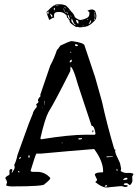

<svg xmlns="http://www.w3.org/2000/svg" viewBox="-20 -834 620 863"><path d="M302.7 -649.4Q360.4 -641.6 360.4 -627.9L407.2 -488.3L438.5 -377Q460 -277.3 494.1 -162.1Q496.1 -163.1 498 -163.1V-153.3H497.1Q498 -150.4 499.5 -146.5Q501 -142.6 501 -140.6L519.5 -100.6L524.4 -76.2L522.5 -65.4Q533.2 -57.6 546.9 -56.6H566.4H567.4Q578.1 -54.7 580.1 -51.8L574.2 -40L575.2 -23.4Q575.2 -12.7 565.4 -2.9H561.5Q553.7 -10.7 548.8 -10.7H546.9Q537.1 -10.7 536.1 -4.9Q536.1 -2 553.7 -1V2Q553.7 5.9 542 6.8L529.3 2.9H519.5L459 8.8Q438.5 8.8 408.2 -15.6L416 -23.4V-27.3L406.2 -47.9Q406.2 -59.6 442.4 -59.6L443.4 -61.5V-65.4Q443.4 -109.4 403.3 -164.1H402.3Q300.8 -156.2 165 -143.6H143.6Q139.6 -139.6 117.2 -65.4Q121.1 -61.5 127.9 -61.5H147.5Q181.6 -61.5 206.1 -34.2V-33.2Q206.1 -26.4 180.7 -6.8Q180.7 3.9 32.2 3.9Q7.8 2.9 7.8 -2L11.7 -14.6V-15.6Q11.7 -19.5 3.9 -33.2Q3.9 -39.1 21.5 -47.9L22.5 -50.8V-65.4Q22.5 -74.2 32.2 -74.2L36.1 -70.3L32.2 -58.6L33.2 -57.6H34.2Q45.9 -74.2 45.9 -81.1V-85Q45.9 -90.8 43 -90.8Q52.7 -108.4 58.6 -137.7L109.4 -278.3L127.9 -324.2Q127.9 -333 145.5 -353.5V-355.5L142.6 -365.2Q153.3 -373 153.3 -377.9L150.4 -380.9Q150.4 -390.6 162.1 -401.4L161.1 -408.2L206.1 -540Q222.7 -569.3 236.3 -610.4Q239.3 -610.4 251 -628.9Q291 -648.4 302.7 -649.4ZM162.1 -214.8V-210L165 -208Q293 -228.5 366.2 -228.5H406.2L409.2 -232.4V-233.4Q404.3 -268.6 391.6 -268.6L330.1 -454.1Q319.3 -494.1 308.6 -518.6Q303.7 -530.3 296.9 -535.2Q296.9 -525.4 295.9 -514.6Q227.5 -377.9 197.3 -329.1Q181.6 -298.8 162.1 -214.8ZM533.2 -27.3V-25.4H534.2Q553.7 -25.4 553.7 -31.2L548.8 -35.2Q541 -35.2 533.2 -27.3ZM293 -553.7H293.9Q302.7 -553.7 302.7 -561.5V-565.4H299.8Q293 -561.5 293 -553.7ZM322.3 -634.8H317.4V-629.9L320.3 -627H328.1L330.1 -628.9V-629.9Q328.1 -634.8 322.3 -634.8ZM334 -212.9 332 -209 334 -207H338.9Q347.7 -207 348.6 -210.9V-212.9ZM487.3 -130.9H459V-127L487.3 -128.9ZM110.4 -135.7H108.4L107.4 -129.9L108.4 -125H110.4L113.3 -127.9V-134.8ZM451.2 2.9V4.9H455.1Q460.9 4.9 461.9 1L460 -2Q453.1 -2 451.2 2.9ZM72.3 -128.9 65.4 -123V-120.1Q73.2 -120.1 74.2 -127ZM394.5 -245.1 398.4 -250 399.4 -249V-241.2L396.5 -238.3ZM181.6 -363.3 178.7 -382.8 177.7 -377V-374H178.7Q181.6 -357.4 181.6 -361.3ZM504.9 -75.2H503.9V-68.4L506.8 -65.4H507.8V-72.3ZM65.4 -65.4 61.5 -64.5V-61.5L64.5 -58.6H65.4L67.4 -61.5ZM296.9 -601.6H295.9V-599.6L297.9 -596.7H299.8V-599.6ZM260.7 -193.4H257.8V-190.4H260.7ZM171.9 -352.5H170.9V-349.6H171.9ZM393.6 -791V-792H395.5V-791Q401.4 -790 406.2 -786.1Q408.2 -786.1 413.1 -766.6V-758.8Q413.1 -746.1 397.5 -733.4Q389.6 -724.6 378.9 -719.7Q371.1 -712.9 337.9 -710.9Q335.9 -710.9 325.2 -713.9V-711.9H324.2L321.3 -712.9Q298.8 -726.6 293.9 -734.4Q293.9 -743.2 290 -744.1Q288.1 -750 285.6 -752.4Q283.2 -754.9 281.2 -753.9Q281.2 -764.6 276.4 -767.6Q262.7 -781.2 244.1 -780.3Q234.4 -780.3 228.5 -777.3Q222.7 -774.4 222.7 -761.7L223.6 -754.9H220.7Q221.7 -753.9 219.7 -753.9L218.8 -752.9Q217.8 -752.9 217.8 -753.9Q215.8 -752.9 201.2 -744.1Q189.5 -773.4 189.5 -780.3L191.4 -784.2Q196.3 -785.2 206.1 -796.9Q221.7 -810.5 224.6 -810.5Q231.4 -814.5 236.3 -814.5H250H255.9Q260.7 -814.5 275.4 -809.6L286.1 -799.8L301.8 -780.3Q312.5 -771.5 316.4 -756.8Q332 -744.1 342.8 -744.1Q359.4 -747.1 370.1 -752.9Q381.8 -758.8 381.8 -771.5V-779.3Q378.9 -781.2 373 -786.1Q385.7 -792 393.6 -791ZM300.8 -741.2V-739.3Q307.6 -726.6 318.4 -720.7L319.3 -721.7Q320.3 -723.6 312.5 -728.5Q303.7 -751 301.8 -751ZM324.2 -744.1H321.3Q325.2 -728.5 330.1 -728.5H333L332 -740.2Q328.1 -744.1 324.2 -744.1ZM286.1 -767.6 284.2 -764.6Q286.1 -753.9 293.9 -747.1V-751Q288.1 -767.6 286.1 -767.6ZM388.7 -744.1 378.9 -726.6V-725.6Q390.6 -730.5 389.6 -743.2Q389.6 -744.1 388.7 -744.1ZM214.8 -764.6Q206.1 -775.4 206.1 -771.5V-768.6L212.9 -755.9Q215.8 -758.8 215.8 -761.7Q215.8 -763.7 214.8 -764.6ZM406.2 -774.4Q404.3 -774.4 405.3 -770.5Q405.3 -753.9 407.2 -753.9H408.2V-764.6Q408.2 -768.6 406.2 -774.4ZM197.3 -782.2H195.3Q192.4 -781.2 192.4 -779.3Q192.4 -771.5 195.3 -771.5H197.3Q198.2 -771.5 198.2 -779.3Q198.2 -782.2 197.3 -782.2ZM226.6 -798.8H225.6Q217.8 -796.9 224.6 -786.1Q224.6 -787.1 225.1 -788.6Q225.6 -790 226.1 -792.5Q226.6 -794.9 226.6 -796.9ZM265.6 -795.9V-794.9Q268.6 -780.3 269.5 -780.3H270.5L267.6 -794.9L266.6 -795.9ZM278.3 -781.2H277.3Q283.2 -771.5 285.2 -771.5H286.1Q283.2 -779.3 278.3 -781.2ZM269.5 -800.8H268.6Q268.6 -797.9 275.4 -796.9H276.4H277.3V-797.9Q277.3 -798.8 269.5 -800.8ZM233.4 -810.5H232.4V-808.6H243.2V-809.6Q240.2 -810.5 233.4 -810.5ZM405.3 -751H403.3V-745.1L405.3 -744.1Q406.2 -744.1 406.2 -750V-751ZM377 -748H374L370.1 -744.1H371.1L377 -747.1ZM353.5 -718.8 350.6 -716.8V-715.8Q354.5 -715.8 356.4 -717.8L355.5 -718.8ZM297.9 -764.6H296.9L298.8 -758.8H300.8L299.8 -761.7ZM275.4 -778.3H272.5Q272.5 -775.4 275.4 -775.4H276.4V-776.4ZM287.1 -789.1Q290 -786.1 291 -786.1H292Q291 -789.1 287.1 -789.1ZM404.3 -779.3H403.3Q403.3 -776.4 405.3 -776.4H406.2V-779.3ZM224.6 -807.6V-806.6H225.6L229.5 -807.6L227.5 -808.6H226.6ZM267.6 -805.7H266.6L267.6 -804.7H268.6V-805.7ZM349.6 -741.2V-740.2H351.6H352.5V-741.2ZM399.4 -778.3V-777.3V-776.4ZM237.3 -803.7H236.3V-802.7H237.3L238.3 -803.7ZM220.7 -781.2 221.7 -780.3Q222.7 -780.3 223.6 -781.2ZM221.7 -799.8H220.7H222.7H223.6Z"/></svg>

Font: Love Ya Like A Sister
Style: Regular
Weight: 400
Designer: Kimberly Geswein
Foundry: Kimberly Geswein
Version: Version 1.002 2007